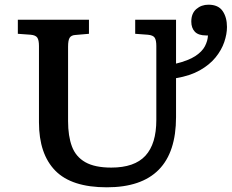

<svg xmlns="http://www.w3.org/2000/svg" viewBox="-20 -784 987 818"><path d="M435 14Q285 14 215.5 -57Q146 -128 146 -263V-588Q146 -613 139 -623.5Q132 -634 111 -636L56 -640V-700H359V-640L301 -635Q284 -634 277 -623.5Q270 -613 270 -585V-268Q270 -204 286.5 -160Q303 -116 343.5 -93Q384 -70 454 -70Q553 -70 599.5 -120.5Q646 -171 646 -273V-588Q646 -613 639 -623.5Q632 -634 610 -636L556 -640V-700H730V-513Q783 -526 812 -545Q841 -564 853 -587Q865 -610 866 -633H858Q825 -633 810 -649Q795 -665 795 -692Q795 -727 816.5 -745.5Q838 -764 868 -764Q910 -764 928.5 -737Q947 -710 947 -669Q947 -639 935.5 -605Q924 -571 898.5 -539.5Q873 -508 831.5 -484.5Q790 -461 730 -451V-285Q730 14 435 14Z"/></svg>

Font: Literata 7pt Medium
Style: Regular
Weight: 500
Designer: Latin by Veronika Burian and Jose Scaglione. Greek by Irene Vlachou. Cyrillic by Vera Evstafieva.
Foundry: TypeTogether
Version: Version 3.002